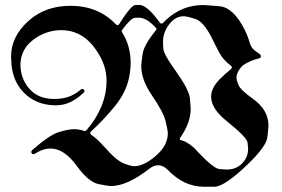

<svg xmlns="http://www.w3.org/2000/svg" viewBox="-20 -730 1118 762"><path d="M192.9 -337.4H193.4H193.8H194.8H195.8H196.3H196.8H197.8Q256.8 -337.4 296.9 -371.6Q302.2 -377 307.1 -377Q309.6 -377 312.5 -374.5Q315.4 -372.1 315.4 -369.1Q315.4 -366.7 312.5 -362.8Q260.3 -312 203.1 -312H200.2H199.7H199.2H198.7H198.2H197.8Q121.6 -313.5 73.2 -363.8Q25.4 -413.1 24.4 -495.6Q23.9 -498 23.9 -500.5Q23.9 -502.9 23.9 -505.4Q23.9 -584 91.3 -645.5Q158.7 -707 259.3 -707Q370.6 -707 440.4 -632.8Q444.3 -629.9 446.3 -629.9Q449.7 -629.9 452.6 -633.8Q500 -709 516.6 -710Q524.4 -710.4 528.3 -710.4Q532.2 -710.4 532.7 -710.4Q564 -710.4 614.3 -640.1Q617.2 -636.2 620.6 -636.2Q623 -636.2 626.5 -638.7Q631.3 -643.6 635.3 -647.2Q639.2 -650.9 641.6 -653.3Q704.1 -710 786.1 -710Q791.5 -710 807.9 -708.7Q824.2 -707.5 852.1 -705.1Q905.8 -700.2 950.2 -613.8Q963.4 -586.9 970.7 -561.5Q977.1 -536.6 1002 -521.5Q1015.6 -513.7 1015.6 -506.8Q1015.6 -500 1006.8 -498Q974.6 -490.7 942.9 -470.2Q918.5 -444.3 918.5 -420.9Q918.5 -412.1 926.3 -393.1Q934.6 -372.6 985.8 -336.4Q1045.4 -293 1045.4 -231.9Q1045.4 -228.5 1044.4 -217.5Q1043.5 -206.5 1041.5 -187.5Q1038.1 -149.9 964.4 -79.1Q872.1 10.3 831.1 11.2H790Q710 11.2 646 -55.7Q627.4 -74.2 607.9 -74.2Q592.3 -74.2 575.2 -62.5Q485.4 8.3 420.9 8.3Q409.2 8.3 370.6 0.5Q330.1 -8.3 284.2 -72.3Q234.4 -140.6 180.2 -140.6Q151.9 -140.6 123 -122.6Q117.2 -118.2 112.3 -118.2Q108.9 -118.2 106.4 -121.1Q104 -124 104 -127Q104 -130.9 108.9 -135.3Q177.7 -195.3 214.4 -206.1Q252.4 -217.3 273.9 -217.3Q294.4 -217.3 313.5 -210.4Q314.9 -210 316.9 -210Q319.8 -210 322.3 -212.4Q360.4 -255.4 381.6 -305.9Q402.8 -356.4 402.8 -409.7Q402.8 -413.1 402.8 -416.5Q402.8 -419.9 402.3 -423.3Q398.4 -486.3 349.1 -548.3Q298.8 -610.4 222.7 -610.4Q218.3 -610.4 213.9 -610.1Q209.5 -609.9 205.1 -609.4Q151.9 -604 108.4 -569.3Q64 -534.2 61 -477.1V-476.6V-476.1V-475.6Q61 -419.4 94.7 -379.9Q127.4 -339.8 188 -337.4ZM896.5 -469.2Q866.2 -491.2 850.1 -521.5Q842.3 -536.1 834.7 -551Q827.1 -565.9 819.8 -581.1Q788.1 -643.6 756.3 -654.3Q722.7 -665.5 709.5 -665.5Q680.2 -665.5 658.7 -642.1Q627 -607.4 627 -564Q627 -563 627.2 -556.9Q627.4 -550.8 627.9 -539.1Q628.9 -514.6 676.8 -449.2Q731 -373 733.9 -338.9Q736.8 -304.7 736.8 -298.3Q736.8 -243.2 696.3 -185.1Q693.8 -181.2 693.8 -178.7Q693.8 -178.2 694.3 -176Q694.8 -173.8 701.2 -172.9Q711.9 -170.4 724.1 -162.8Q736.3 -155.3 750.5 -143.1Q825.7 -60.5 851.1 -59.1Q863.8 -58.1 871.1 -57.6Q878.4 -57.1 880.4 -57.1Q922.4 -57.1 947.8 -89.4Q964.8 -110.8 964.8 -138.7Q964.8 -141.1 964.1 -147.7Q963.4 -154.3 962.4 -164.6Q960 -184.6 880.9 -248.5Q817.9 -298.3 817.9 -346.2Q817.9 -380.4 851.1 -414.6Q875 -438.5 897 -456.1Q903.8 -462.9 896.5 -469.2ZM464.4 -602.1Q498.5 -548.3 498.5 -481Q498.5 -453.6 492.7 -424.3Q481 -363.8 435.1 -307.6Q388.2 -250.5 340.8 -208Q337.9 -204.6 337.9 -201.7Q337.9 -198.2 341.8 -195.3Q364.3 -180.2 393.6 -147.9Q441.4 -92.8 471.2 -81.5Q500.5 -70.3 512.2 -70.3Q550.8 -70.3 598.1 -111.3Q646 -152.3 646 -200.2Q646 -212.4 637.2 -249.5Q627.9 -286.1 583 -351.6Q540.5 -413.1 540.5 -468.3Q540.5 -473.6 542 -485.4Q543.5 -497.1 545.9 -515.6Q551.3 -552.2 598.6 -609.4Q601.1 -611.8 601.1 -614.3Q601.1 -616.2 598.6 -619.6Q562 -659.7 532.2 -659.7Q531.7 -659.7 527.6 -659.7Q523.4 -659.7 515.6 -659.2Q499.5 -658.7 464.4 -610.8Q462.9 -608.9 462.9 -606.4Q462.9 -604.5 464.4 -602.1Z"/></svg>

Font: UnifrakturMaguntia sl
Style: Regular
Weight: 400
Designer: j. 'mach' wust, based on a font by Peter Wiegel, original typeface by Carl Albert Fahrenwaldt 1901
Version: Version 2010-11-24